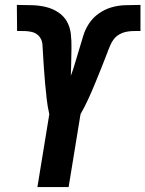

<svg xmlns="http://www.w3.org/2000/svg" viewBox="-20 -755 587 775"><path d="M131 0 179 -294Q172 -324 168.5 -355.5Q165 -387 162 -419Q159 -451 157 -483Q155 -515 153 -547V-548Q152 -560 151.5 -573Q151 -586 145.5 -597Q140 -608 130.5 -615.5Q121 -623 108.5 -626Q96 -629 83 -629.5Q70 -630 57 -630H49L48 -735H55Q84 -735 112 -734Q140 -733 166.5 -726.5Q193 -720 215.5 -705Q238 -690 250.5 -667.5Q263 -645 266 -617Q269 -589 268.5 -561Q268 -533 267.5 -505Q267 -477 266 -449Q276 -476 283.5 -502.5Q291 -529 299.5 -555.5Q308 -582 315.5 -608.5Q323 -635 339 -659.5Q355 -684 379.5 -701Q404 -718 430.5 -725.5Q457 -733 484 -734Q511 -735 538 -735H547V-630H539Q526 -630 513 -629.5Q500 -629 486.5 -626Q473 -623 460.5 -615.5Q448 -608 439.5 -597Q431 -586 425.5 -573Q420 -560 415 -548V-547Q403 -515 390 -483Q377 -451 364 -419Q351 -387 336.5 -355.5Q322 -324 305 -294L257 0Z"/></svg>

Font: Iosevka Curly Extrabold
Style: Italic
Weight: 800
Italic angle: -9°
Monospace: yes
Designer: Belleve Invis
Foundry: Belleve Invis
Version: Version 22.1.2; ttfautohint (v1.8.4)